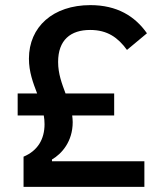

<svg xmlns="http://www.w3.org/2000/svg" viewBox="-20 -730 640 750"><path d="M544 0V-100H183V-107C221 -129 264 -177 264 -253C264 -262 263 -270 262 -279H426V-365H236C222 -403 207 -441 207 -488C207 -574 256 -613 332 -613C400 -613 441 -583 476 -535L554 -600C507 -667 437 -710 333 -710C187 -710 93 -625 93 -501C93 -449 109 -407 125 -365H49V-279H151C153 -268 154 -257 154 -245C154 -186 127 -141 72 -118V0Z"/></svg>

Font: IBM Plex Mono Medm
Style: Regular
Weight: 500
Monospace: yes
Designer: Mike Abbink, Paul van der Laan, Pieter van Rosmalen
Foundry: Bold Monday
Version: Version 2.004